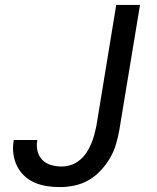

<svg xmlns="http://www.w3.org/2000/svg" viewBox="-20 -755 640 783"><path d="M225 8Q197 8 171 4Q145 0 121 -10.5Q97 -21 78.5 -38.5Q60 -56 49 -79Q38 -102 34.5 -128.5Q31 -155 36 -183V-184H132V-183Q128 -161 133 -139.5Q138 -118 152.5 -103Q167 -88 188 -82Q209 -76 232 -76Q251 -76 270 -82.5Q289 -89 305 -102Q321 -115 332 -131.5Q343 -148 351 -166.5Q359 -185 364 -203.5Q369 -222 373 -241L454 -735H551L467 -227Q462 -198 453.5 -168.5Q445 -139 429.5 -112Q414 -85 392 -61Q370 -37 342.5 -21Q315 -5 284.5 1.5Q254 8 225 8Z"/></svg>

Font: Iosevka Aile Medium
Style: Italic
Weight: 500
Italic angle: -9°
Designer: Belleve Invis
Foundry: Belleve Invis
Version: Version 31.1.0; ttfautohint (v1.8.4)